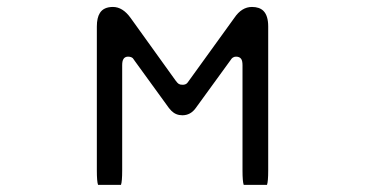

<svg xmlns="http://www.w3.org/2000/svg" viewBox="-20 -512 1040 547"><path d="M740.7 14.6Q744.1 4.9 744.1 -26.4V-436.5Q744.1 -467.3 730.5 -481Q719.2 -492.2 697.8 -492.2Q668.5 -492.2 647.5 -460.9Q516.1 -278.8 515.1 -277.6Q514.2 -276.4 513.7 -275.9Q512.2 -274.4 511.7 -273.9Q507.3 -270.5 500.2 -270.5Q493.2 -270.5 489.3 -272.9Q485.4 -275.4 480.5 -282.2L352.1 -460.9Q329.6 -492.2 301.8 -492.2Q275.4 -492.2 264.6 -475.1Q255.9 -461.4 255.9 -436.5V-26.4Q255.9 4.9 259.3 14.6H324.7Q328.1 4.9 328.1 -26.4V-326.2Q328.1 -338.9 332 -344.2L333.5 -346.2Q337.9 -350.6 344.7 -350.6Q353.5 -350.6 358.4 -346.2Q360.8 -343.3 364.3 -337.9L461.4 -204.1L468.3 -196.3Q481 -183.6 499.5 -183.6Q522.9 -183.6 537.6 -204.1L634.8 -337.9Q639.6 -345.7 643.6 -348.1Q647.5 -350.6 652.3 -350.6Q662.6 -350.6 667 -344.2Q670.9 -338.9 670.9 -326.2V-26.4Q670.9 4.9 674.3 14.6Z"/></svg>

Font: YuPearl-Light
Style: Light
Weight: 300
Designer: Max Yao
Foundry: Max-Everyday
Version: Version 1.011; ttfautohint (v1.8.3)